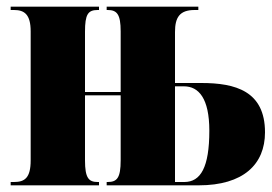

<svg xmlns="http://www.w3.org/2000/svg" viewBox="-20 -556 817 576"><path d="M12 0H277V-10H273C246 -10 235 -22 235 -75V-270H342V-75C342 -22 331 -10 303 -10H300V0H576C710 0 775 -63 775 -159C775 -283 686 -307 584 -307H505V-460C505 -504 519 -526 564 -526H575V-536H300V-526H303C331 -526 342 -513 342 -462V-280H235V-461C235 -513 244 -526 273 -526H277V-536H12V-526H22C53 -526 72 -513 72 -462V-75C72 -22 54 -10 22 -10H12ZM533 -10H505V-297H532C576 -297 608 -261 608 -164C608 -54 582 -10 533 -10Z"/></svg>

Font: Noto Serif Display ExtraCondensed Black
Style: Regular
Weight: 900
Width: 2
Designer: Monotype Design Team
Foundry: Monotype Imaging Inc.
Version: Version 2.009